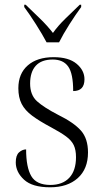

<svg xmlns="http://www.w3.org/2000/svg" viewBox="-20 -786 437 816"><path d="M193 10Q117 10 82 -22.5Q47 -55 47 -96Q47 -126 61 -138.5Q75 -151 91 -151Q91 -75 113 -37.5Q135 0 194 0Q246 0 274.5 -30.5Q303 -61 303 -118Q303 -149 293.5 -169Q284 -189 261 -206Q238 -223 197 -245Q148 -271 117 -294Q86 -317 72 -344.5Q58 -372 58 -411Q58 -473 98 -508Q138 -543 208 -543Q272 -543 305.5 -515Q339 -487 339 -449Q339 -399 291 -399Q291 -473 270 -503Q249 -533 204 -533Q156 -533 132 -506.5Q108 -480 108 -431Q108 -382 137.5 -355.5Q167 -329 227 -298Q294 -265 324 -231Q354 -197 354 -138Q354 -68 310.5 -29Q267 10 193 10ZM178 -606Q160 -640 133 -682.5Q106 -725 83 -756V-766H89Q118 -738 149.5 -707.5Q181 -677 205 -646Q227 -677 258 -707Q289 -737 319 -766H325V-756Q302 -725 275 -682.5Q248 -640 231 -606Z"/></svg>

Font: Noto Serif Display SemiCondensed Light
Style: Regular
Weight: 300
Width: 4
Designer: Monotype Design Team
Foundry: Monotype Imaging Inc.
Version: Version 2.009